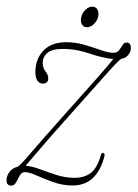

<svg xmlns="http://www.w3.org/2000/svg" viewBox="-27 -562 422 589"><path d="M49.5 -34Q39.5 -34 33.8 -23.8Q28 -13.5 22.5 -3Q17 7.5 7.5 7.5Q-7 7.5 -7 -9.5Q-7 -22.5 2 -34.5Q11 -46.5 26 -50Q33 -52 68.5 -93.8Q104 -135.5 179 -219.5Q232.5 -279 269.5 -321Q306.5 -363 320.5 -381Q288 -384 247 -398Q206 -412 167 -412Q132 -412 118 -399.5Q104 -387 104 -369Q104 -353 113.5 -341.5Q121 -332 121 -322Q121 -305.5 104.5 -305.5Q94.5 -305.5 88 -314.2Q81.5 -323 81.5 -340Q81.5 -381 106.2 -406.8Q131 -432.5 176 -432.5Q205.5 -432.5 233 -424.2Q260.5 -416 283.2 -408Q306 -400 322 -400Q332.5 -400 338.2 -407.8Q344 -415.5 348.8 -423.5Q353.5 -431.5 361.5 -431.5Q374.5 -431.5 374.5 -414Q374.5 -403.5 366.5 -393.5Q358.5 -383.5 346.5 -382Q342 -381 327 -365.2Q312 -349.5 279 -312.2Q246 -275 188 -210Q137 -153 104 -114.8Q71 -76.5 51.5 -53.5Q71 -52 95.2 -43Q119.5 -34 146.5 -25.2Q173.5 -16.5 201 -16.5Q231 -16.5 250.8 -30.8Q270.5 -45 282.5 -86Q284 -93.5 289.5 -93Q295 -92 293.5 -83.5Q283 -40.5 258.8 -16.8Q234.5 7 195.5 7Q165.5 7 136.8 -3.2Q108 -13.5 85 -23.8Q62 -34 49.5 -34ZM240 -478.5Q228.5 -478.5 223.8 -488Q219 -497.5 222.5 -510.5Q225.5 -523 235.2 -532.2Q245 -541.5 256 -541.5Q267.5 -541.5 272.2 -532.2Q277 -523 274 -510.5Q270.5 -497.5 260.8 -488Q251 -478.5 240 -478.5Z"/></svg>

Font: Fraunces 144pt Soft Thin
Style: Italic
Weight: 100
Italic angle: -16°
Version: Version 1.000;[0bf87f6ff]